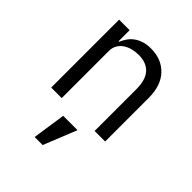

<svg xmlns="http://www.w3.org/2000/svg" viewBox="-216 -654 1032 1032"><g transform="rotate(45 300.0 -138.5)"><path d="M98 0V-516H178V-432H182Q190 -451 202 -468.5Q214 -486 231.5 -499Q249 -512 273 -520Q297 -528 329 -528Q410 -528 459 -476.5Q508 -425 508 -331V0H428V-317Q428 -388 397 -422.5Q366 -457 306 -457Q282 -457 259 -451Q236 -445 218 -433Q200 -421 189 -402Q178 -383 178 -358V0ZM251 62H360L284 251H223Z"/></g></svg>

Font: IBM Plex Mono
Style: Regular
Weight: 400
Monospace: yes
Designer: Mike Abbink, Paul van der Laan, Pieter van Rosmalen
Foundry: Bold Monday
Version: Version 2.3